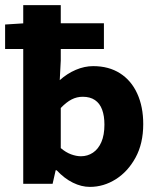

<svg xmlns="http://www.w3.org/2000/svg" viewBox="-23 -720 619 752"><path d="M329 12Q296 12 262.5 -4.5Q229 -21 199 -53H195L183 0H68V-700H215V-483L211 -406Q240 -432 274 -446.5Q308 -461 342 -461Q403 -461 447 -433Q491 -405 514.5 -353.5Q538 -302 538 -234Q538 -158 508 -103Q478 -48 430.5 -18Q383 12 329 12ZM294 -108Q320 -108 341 -122Q362 -136 374 -163.5Q386 -191 386 -232Q386 -266 377 -290.5Q368 -315 349 -328Q330 -341 301 -341Q278 -341 257.5 -330.5Q237 -320 215 -297V-140Q235 -123 255.5 -115.5Q276 -108 294 -108ZM-3 -528V-624L76 -629H384V-528Z"/></svg>

Font: Source Sans 3 ExtraLight
Style: Bold
Weight: 700
Version: Version 3.052;hotconv 1.1.0;makeotfexe 2.6.0